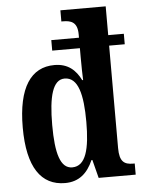

<svg xmlns="http://www.w3.org/2000/svg" viewBox="-54 -803 642 857"><g transform="rotate(-5 267.0 -375.0)"><path d="M203 10C266 10 304 -25 329 -82H333L354 0H520V-50H513C473 -50 452 -64 452 -125V-584H522V-631H452V-760H249V-710H256C291 -710 321 -702 321 -646V-631H197V-584H321V-544C321 -510 322 -455 323 -441H319C296 -487 262 -519 201 -519C96 -519 36 -433 36 -253C36 -75 96 10 203 10ZM241 -57C188 -57 168 -125 168 -253C168 -381 188 -455 241 -455C302 -455 321 -376 321 -254C321 -133 302 -57 241 -57Z"/></g></svg>

Font: Noto Serif Sinhala ExtraCondensed
Style: Bold
Weight: 700
Width: 2
Designer: Jelle Bosma - Monotype Design Team
Foundry: Monotype Imaging Inc.
Version: Version 2.007